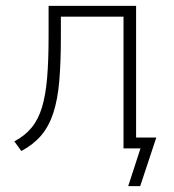

<svg xmlns="http://www.w3.org/2000/svg" viewBox="-20 -507 595 656"><path d="M418 129 460 0H402V-37H514L459 129ZM53 9 29 -24Q65 -43 88 -71Q111 -99 123.5 -140.5Q136 -182 141 -241Q146 -300 146 -382V-487H445V0H402V-450H188V-381Q188 -294 182.5 -230Q177 -166 162 -120.5Q147 -75 120.5 -44Q94 -13 53 9Z"/></svg>

Font: Nunito Sans 10pt SemiCondensed ExtraLight
Style: Regular
Weight: 250
Width: 4
Designer: Vernon Adams
Foundry: Vernon Adams
Version: Version 3.101;gftools[0.9.27]